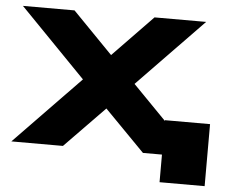

<svg xmlns="http://www.w3.org/2000/svg" viewBox="-47 -574 870 734"><g transform="rotate(5 387.5 -207.0)"><path d="M210 -520 364 -362 517 -520H715L463 -260L591 -129V-132H764V106H591V0H518L364 -157L211 0H13L265 -260L12 -520Z"/></g></svg>

Font: Non Bureau Extended
Style: Bold
Weight: 700
Width: 7
Designer: Jona Saucedo
Foundry: Non Foundry
Version: Version 1.000; ttfautohint (v1.8.4)